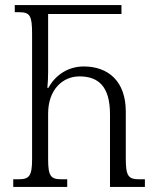

<svg xmlns="http://www.w3.org/2000/svg" viewBox="-20 -734 624 754"><path d="M32 0H244V-30H221C179 -30 169 -43 169 -109V-288C169 -382 226 -434 292 -434C367 -434 412 -394 412 -285V0H549V-30H527C485 -30 474 -42 474 -109V-296C474 -415 405 -473 309 -473C248 -473 198 -440 170 -389H166C168 -410 169 -431 169 -452V-679H457V-714H38V-686H56C98 -686 106 -672 106 -601V-109C106 -43 95 -30 53 -30H32Z"/></svg>

Font: Noto Serif Georgian ExtraCondensed Light
Style: Regular
Weight: 300
Width: 2
Designer: Monotype Design Team, Akaki Razmadze
Foundry: Google LLC
Version: Version 2.003